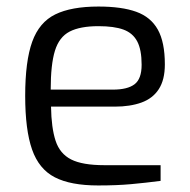

<svg xmlns="http://www.w3.org/2000/svg" viewBox="-20 -561 581 587"><path d="M280 6Q196 6 147.5 -19Q99 -44 78 -104Q57 -164 57 -268Q57 -374 78.5 -433.5Q100 -493 149 -517Q198 -541 281 -541Q352 -541 396.5 -525Q441 -509 462.5 -470.5Q484 -432 484 -364Q484 -317 465.5 -288.5Q447 -260 412.5 -247.5Q378 -235 331 -235H136Q137 -170 150 -130.5Q163 -91 197.5 -73.5Q232 -56 299 -56H471V-8Q425 -2 381 2Q337 6 280 6ZM135 -287H325Q370 -287 391.5 -303.5Q413 -320 413 -363Q413 -409 399.5 -434.5Q386 -460 357.5 -470.5Q329 -481 281 -481Q225 -481 193 -464.5Q161 -448 148 -406Q135 -364 135 -287Z"/></svg>

Font: Exo Thin
Style: Regular
Weight: 400
Version: Version 2.000